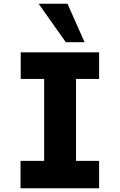

<svg xmlns="http://www.w3.org/2000/svg" viewBox="-20 -1004 640 1024"><path d="M89.5 -146H215.5V-583H90.5V-725H508.5V-583H385.5V-146H508.5V0H89.5ZM186 -984H340L431 -779H331Z"/></svg>

Font: JuliaMono Black
Style: Regular
Weight: 900
Monospace: yes
Designer: cormullion
Foundry: corm
Version: Version 0.054; ttfautohint (v1.8.4)